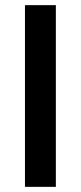

<svg xmlns="http://www.w3.org/2000/svg" viewBox="-20 -726 314 746"><path d="M197 0H77V-706H197Z"/></svg>

Font: STIX Two Text
Style: Bold
Weight: 700
Designer: Ross Mills, John Hudson & Paul Hanslow, Tiro Typeworks Ltd; with prior portions MicroPress Inc., and Coen Hoffman.
Foundry: Tiro Typeworks Ltd
Version: Version 2.13 b171